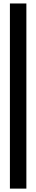

<svg xmlns="http://www.w3.org/2000/svg" viewBox="-20 -902 211 1116"><path d="M37.6 194.3V-881.8H133.3V194.3Z"/></svg>

Font: Gap Sans
Style: Bold
Weight: 400
Designer: Alexandre Liziard and Etienne Ozeray
Foundry: Interstices.io
Version: Version 1.610